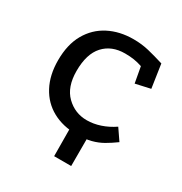

<svg xmlns="http://www.w3.org/2000/svg" viewBox="-144 -560 769 810"><g transform="rotate(30 240.5 -154.5)"><path d="M232 143 231 0 315 -34V143ZM359 -369Q338 -376 318.5 -379Q299 -382 275 -382Q210 -382 172 -340.5Q134 -299 134 -216Q134 -138 175.5 -97.5Q217 -57 275 -57Q307 -57 340 -68Q373 -79 404 -100L441 -46Q415 -27 390.5 -13Q366 1 337 8.5Q308 16 267 16Q201 16 150.5 -11.5Q100 -39 72 -91.5Q44 -144 44 -216Q44 -293 74 -345.5Q104 -398 156.5 -425Q209 -452 276 -452Q316 -452 351 -443.5Q386 -435 428 -422L445 -308L373 -292Z"/></g></svg>

Font: Podkova Medium
Style: Regular
Weight: 500
Designer: Ilya Yudin
Foundry: Cyreal (www.cyreal.org)
Version: Version 2.103